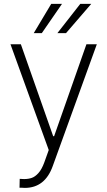

<svg xmlns="http://www.w3.org/2000/svg" viewBox="-20 -755 545 975"><path d="M88.9 198.2H79.1L80.1 153.3L102.5 154.3Q124 154.3 141.1 148.4Q158.2 142.6 175 124Q191.9 105.5 205.1 69.3L227.5 6.8L33.2 -530.3H85.9L250 -63.5H254.9L418.9 -530.3H471.7L248 87.9Q208.5 199.2 105.5 199.2Q93.8 199.2 88.9 198.2ZM387.7 -735.4H443.4L315.4 -586.9H271.5ZM240.2 -735.4H294.9L192.4 -586.9H151.4Z"/></svg>

Font: Pretendard GOV ExtraLight
Style: Regular
Weight: 200
Designer: Base glyphs from Inter by Rasmus Andersson; Hangeul glyphs from Noto Sans CJK(Source Han Sans) by Jang Soo-young and Kan
Foundry: Kil Hyung-jin
Version: Version 1.309